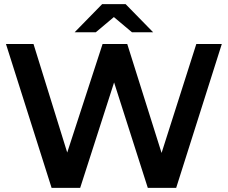

<svg xmlns="http://www.w3.org/2000/svg" viewBox="-20 -914 1108 934"><path d="M231 0H370L535 -513L699 0H837L1059 -700H935L766 -170L599 -700H479L307 -172L143 -700H9ZM343 -757H446L534 -831L622 -757H725L591 -894H477Z"/></svg>

Font: Chess Sans SemiBold
Style: Regular
Weight: 600
Designer: Wolf Bōese
Foundry: Wolf Bōese
Version: Version 7.223;Glyphs 3.3 (3306)